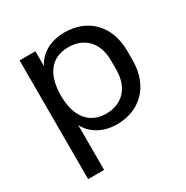

<svg xmlns="http://www.w3.org/2000/svg" viewBox="-167 -689 981 1012"><g transform="rotate(-30 323.5 -183.0)"><path d="M179.2 183.6V-89.4C211.4 -26.4 277.8 9.8 359.9 9.8C496.6 9.8 598.6 -82.5 598.6 -243.2V-297.4C598.6 -458 496.6 -548.8 359.9 -548.8C277.3 -548.8 210.4 -512.7 178.2 -449.2V-539.1H82V183.6ZM338.4 -67.4C240.7 -67.4 177.7 -135.3 177.7 -270C177.7 -405.3 240.7 -471.2 338.4 -471.2C429.2 -471.2 499 -413.6 499 -297.4V-243.2C499 -125.5 429.2 -67.4 338.4 -67.4Z"/></g></svg>

Font: Winston
Style: Regular
Weight: 400
Designer: Vernon Adams, Kim Jin-seong, David Berlow, Cristiano Sobral
Foundry: The Winston Project Authors
Version: Version 3.004